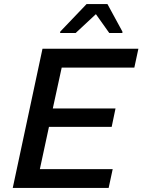

<svg xmlns="http://www.w3.org/2000/svg" viewBox="-20 -929 704 949"><path d="M43 0 190 -688H664L644 -595H285L241 -393H551L532 -302H222L177 -93H537L517 0ZM277 -766 278 -773 408 -909H511L585 -773V-766H520L454 -859L354 -766Z"/></svg>

Font: Saira Medium
Style: Italic
Weight: 500
Italic angle: -12°
Designer: Hector Gatti with collaboration of the Omnibus-Type team
Foundry: Omnibus-Type
Version: Version 1.100; ttfautohint (v1.8.3)